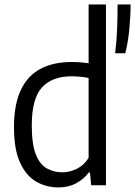

<svg xmlns="http://www.w3.org/2000/svg" viewBox="-20 -828 604 858"><path d="M241 9.5Q186.5 9.5 141.5 -16.5Q96.5 -42.5 69.5 -101.5Q42.5 -160.5 42.5 -260Q42.5 -359 72 -423.5Q101.5 -488 159.2 -519.5Q217 -551 302 -551Q320.5 -551 340 -549.5Q359.5 -548 376 -545.5V-808H453.5V0H387.5L382 -57H376.5Q356 -28.5 321.2 -9.5Q286.5 9.5 241 9.5ZM259 -58Q292 -58 324 -74Q356 -90 376 -122.5V-479.5Q360.5 -483 339.5 -485Q318.5 -487 299.5 -487Q212.5 -487 167.2 -437Q122 -387 122 -267.5Q122 -184 139.8 -138.8Q157.5 -93.5 188.5 -75.8Q219.5 -58 259 -58ZM494.5 -590Q501.5 -644 503.5 -700.8Q505.5 -757.5 505.5 -808H563.5Q563.5 -755.5 558 -698Q552.5 -640.5 540 -590Z"/></svg>

Font: Encode Sans SemiCondensed
Style: Regular
Weight: 400
Width: 4
Designer: Multiple Designers
Foundry: Impallari Type
Version: Version 3.002